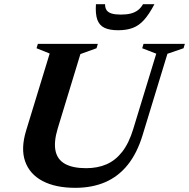

<svg xmlns="http://www.w3.org/2000/svg" viewBox="-20 -878 897 911"><path d="M254 -269Q234.6 -204.7 243.4 -162.7Q252.1 -120.7 288.7 -100.4Q325.3 -80 388.9 -80Q442.7 -80 485.3 -98.4Q527.9 -116.8 559.8 -157.7Q591.8 -198.5 612.2 -265.9L721.4 -623.3L654.8 -649.1L661.1 -670H857.2L850.9 -649.1L774.4 -622.8L656.4 -236.2Q630.7 -151.7 586.3 -96.2Q541.9 -40.8 479.6 -13.8Q417.2 13.2 337 13.2Q243.4 13.2 182 -19.2Q120.7 -51.6 99.3 -112.2Q78 -172.7 103.7 -257.6L215.7 -624L153.3 -649.1L159.7 -670H444.3L438 -649.1L361.5 -621.5ZM553.5 -808.8Q580.5 -808.8 600.3 -813.8Q620.1 -818.8 634.5 -829.8Q648.8 -840.8 658.5 -858H712.7Q687.9 -810.6 663.7 -783.7Q639.6 -756.8 610.3 -745.7Q581 -734.5 540.7 -734.5Q500 -734.5 475.7 -746.1Q451.4 -757.7 441.7 -784.7Q432.1 -811.7 435.2 -858H478.6Q478.3 -841.1 485.6 -830Q493 -819 509.6 -813.9Q526.3 -808.8 553.5 -808.8Z"/></svg>

Font: Newsreader Text
Style: Italic
Weight: 400
Italic angle: -17°
Designer: Hugues Gentile
Foundry: Production Type
Version: Version 1.001